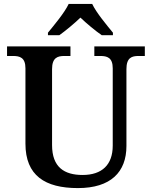

<svg xmlns="http://www.w3.org/2000/svg" viewBox="-20 -951 776 981"><path d="M225 -784V-771H283C314 -793 361 -832 391 -861C421 -832 468 -793 500 -771H557V-784C526 -822 472 -886 451 -931H331C310 -886 256 -822 225 -784ZM378 10C546 10 626 -72 626 -205V-598C626 -657 654 -665 688 -665H720V-714H462V-665H493C527 -665 556 -657 556 -602V-207C556 -109 501 -57 402 -57C309 -57 246 -96 246 -210V-598C246 -657 275 -665 309 -665H340V-714H16V-665H47C81 -665 110 -657 110 -602V-217C110 -54 210 10 378 10Z"/></svg>

Font: Noto Serif Yezidi SemiBold
Style: Regular
Weight: 600
Designer: Dalton Maag Ltd
Foundry: Dalton Maag Ltd
Version: Version 1.001